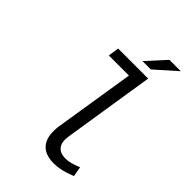

<svg xmlns="http://www.w3.org/2000/svg" viewBox="-260 -1000 1121 1121"><g transform="rotate(45 300.0 -439.5)"><path d="M348.1 -775.9 454.1 -892.1H547.9L417 -775.9ZM403.8 13.2Q326.2 13.2 293 -33Q259.8 -79.1 273.9 -168.9L352.1 -660.2H186L195.8 -727.1H443.8L355 -163.1Q346.2 -108.4 366.9 -81.8Q387.7 -55.2 433.1 -55.2Q471.7 -55.2 528.8 -80.1L540 -18.1Q507.3 -6.3 493.7 -1.7Q480 2.9 454.3 8.1Q428.7 13.2 403.8 13.2Z"/></g></svg>

Font: Office Code Pro Italic
Style: Regular
Weight: 400
Italic angle: -9°
Designer: Nathan Rutzky & Paul D. Hunt
Foundry: Adobe Systems Incorporated
Version: Version 1.004;PS 001.004;hotconv 1.0.70;makeotf.lib2.5.58329